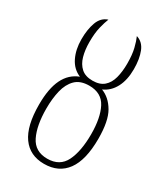

<svg xmlns="http://www.w3.org/2000/svg" viewBox="-191 -851 825 947"><g transform="rotate(30 221.0 -377.5)"><path d="M219 10Q138 10 95 -50Q52 -110 52 -231Q52 -323 78.5 -377Q105 -431 158 -451Q115 -469 93.5 -513Q72 -557 72 -615Q72 -671 87 -712Q102 -753 139 -765Q130 -743 121.5 -708.5Q113 -674 113 -623Q113 -578 123 -542.5Q133 -507 156.5 -486Q180 -465 221 -465Q262 -465 285.5 -485.5Q309 -506 318.5 -542Q328 -578 328 -623Q328 -674 319.5 -708.5Q311 -743 301 -765Q338 -754 354 -714Q370 -674 370 -616Q370 -554 347.5 -511.5Q325 -469 284 -451Q331 -433 360.5 -382.5Q390 -332 390 -231Q390 -110 346 -50Q302 10 219 10ZM220 -20Q291 -20 319.5 -78Q348 -136 348 -233Q348 -326 319.5 -381Q291 -436 221 -436Q170 -436 142.5 -408.5Q115 -381 104 -335Q93 -289 93 -233Q93 -136 121.5 -78Q150 -20 220 -20Z"/></g></svg>

Font: Noto Serif Condensed ExtraLight
Style: Regular
Weight: 200
Width: 3
Designer: Monotype Design Team
Foundry: Monotype Imaging Inc.
Version: Version 2.013; ttfautohint (v1.8.4.7-5d5b)